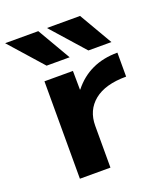

<svg xmlns="http://www.w3.org/2000/svg" viewBox="-194 -865 839 963"><g transform="rotate(-20 225.5 -383.5)"><path d="M66 -520H218L219 -420H221Q308 -530 459 -530V-402Q347 -402 288 -354Q229 -306 229 -223V0H66ZM123 -767 226 -590H103L-54 -767ZM346 -767 449 -590H326L169 -767Z"/></g></svg>

Font: M PLUS 1p ExtraBold
Style: Regular
Weight: 800
Version: Version 1.062